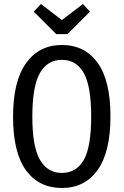

<svg xmlns="http://www.w3.org/2000/svg" viewBox="-20 -924 615 956"><path d="M530 -344Q530 -167 466 -77.5Q402 12 288 12Q174 12 109.5 -76Q45 -164 45 -343Q45 -520 110 -610Q175 -700 288 -700Q402 -700 466 -611.5Q530 -523 530 -344ZM141 -343Q141 -193 179 -128Q217 -63 288 -63Q360 -63 397 -127.5Q434 -192 434 -344Q434 -495 397 -560.5Q360 -626 288 -626Q216 -626 178.5 -560Q141 -494 141 -343ZM428 -866 316 -754H260L148 -866L184 -904L288 -824L393 -904Z"/></svg>

Font: Fira Sans Compressed
Style: Regular
Weight: 400
Width: 1
Designer: bBox Type GmbH & Carrois Corporate GbR & Edenspiekermann AG
Foundry: bBox Type GmbH & Carrois Corporate GbR & Edenspiekermann AG
Version: Version 4.301